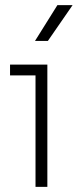

<svg xmlns="http://www.w3.org/2000/svg" viewBox="-20 -726 302 746"><path d="M118 0V-454L138 -433H19V-475H164V0ZM116 -567 203 -706H262L166 -567Z"/></svg>

Font: SUSE ExtraLight
Style: Regular
Weight: 250
Designer: Rene Bieder
Foundry: SUSE
Version: Version 1.000